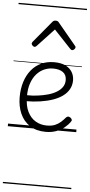

<svg xmlns="http://www.w3.org/2000/svg" viewBox="-81 -990 688 1470"><g transform="rotate(5 263.0 -255.0)"><path d="M293 18Q219 18 169.5 -15Q120 -48 95.5 -104Q71 -160 71 -229Q71 -294 88 -347.5Q105 -401 136.5 -439.5Q168 -478 212 -498.5Q256 -519 311 -519Q365 -519 399 -502Q433 -485 450 -456.5Q467 -428 467 -393Q467 -355 450 -324.5Q433 -294 402 -271.5Q371 -249 328 -234Q285 -219 232 -211Q179 -203 120 -203V-249Q165 -248 207.5 -253.5Q250 -259 287 -269.5Q324 -280 352 -297Q380 -314 395.5 -337Q411 -360 411 -390Q411 -430 383.5 -450Q356 -470 307 -470Q272 -470 239.5 -456Q207 -442 181.5 -413.5Q156 -385 141 -342Q126 -299 126 -240Q126 -168 149 -122Q172 -76 210.5 -53.5Q249 -31 296 -31Q335 -31 360.5 -42Q386 -53 404.5 -70Q423 -87 439 -106Q448 -114 455.5 -113.5Q463 -113 472 -107Q480 -101 483 -93Q486 -85 479 -77Q463 -53 436.5 -31Q410 -9 374 4.5Q338 18 293 18ZM151 -623Q143 -623 135 -631Q127 -639 127 -647Q127 -649 128.5 -652Q130 -655 132 -659L270 -825Q275 -831 280.5 -834Q286 -837 295 -837Q304 -837 310 -834Q316 -831 320 -825L458 -659Q462 -655 463 -652Q464 -649 464 -647Q464 -639 456 -631Q448 -623 440 -623Q435 -623 431.5 -625.5Q428 -628 424 -632L295 -769L167 -632Q163 -628 159 -625.5Q155 -623 151 -623ZM0 428H526V438H0ZM0 -20H526V0H0ZM0 -505H526V-500H0ZM0 -948H526V-938H0Z"/></g></svg>

Font: Playwrite US Modern Guides
Style: Regular
Weight: 400
Designer: Veronika Burian, José Scaglione
Foundry: TypeTogether
Version: Version 1.003